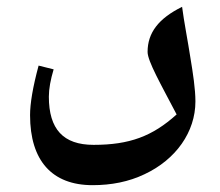

<svg xmlns="http://www.w3.org/2000/svg" viewBox="-20 -425 644 562"><path d="M251 117C306 117 357 107 403 85C495 42 552 -39 552 -128C552 -164 545 -210 537 -258C531 -298 518 -365 513 -405C444 -371 412 -329 412 -273C412 -246 451 -178 497 -90C426 -26 359 -1 254 -1C165 -1 123 -47 123 -142C123 -165 128 -192 137 -222L93 -233C76 -170 68 -122 68 -88C68 45 132 117 251 117Z"/></svg>

Font: Noto Naskh Arabic UI
Style: Bold
Weight: 700
Designer: Monotype Design Team, David Williams, Mohamad Dakak and Nizar Qandah
Foundry: Monotype Imaging Inc.
Version: Version 2.016